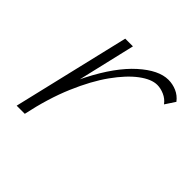

<svg xmlns="http://www.w3.org/2000/svg" viewBox="-116 -525 634 634"><g transform="rotate(45 201.0 -207.5)"><path d="M54 0Q85 -134 132.5 -226.5Q180 -319 233.5 -367Q287 -415 332 -415Q352 -415 370.5 -407Q389 -399 402 -382L379 -347Q368 -362 351 -369.5Q334 -377 318 -377Q291 -377 257.5 -352Q224 -327 189.5 -279Q155 -231 125 -160.5Q95 -90 76 0ZM38 0 135 -410H171L75 0Z"/></g></svg>

Font: Ysabeau Office ExtraLight
Style: Italic
Weight: 250
Italic angle: -12°
Designer: Christian Thalmann (Catharsis Fonts)
Version: Version 2.001;gftools[0.9.30]; featfreeze: tnum,lnum,ss02